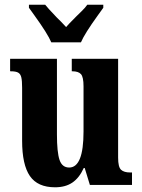

<svg xmlns="http://www.w3.org/2000/svg" viewBox="-20 -786 604 816"><path d="M74 -188V-413Q74 -443 70.5 -457.5Q67 -472 57 -477.5Q47 -483 26 -483H23V-536H222V-215Q222 -139 233 -106.5Q244 -74 274 -74Q335 -74 335 -227V-419Q335 -459 324 -471Q313 -483 288 -483H285V-536H482V-116Q482 -76 494.5 -64.5Q507 -53 533 -53H541V0H362L340 -72H336Q317 -30 287.5 -10Q258 10 214 10Q140 10 107 -38Q74 -86 74 -188ZM126 -721 103 -753V-766H172Q180 -755 221 -712Q238 -696 261 -671Q268 -680 305 -717Q310 -722 326.5 -738Q343 -754 351 -766H419V-753L396 -721Q339 -642 324 -606H198Q183 -642 126 -721Z"/></svg>

Font: Noto Serif CondExtraBold
Style: Regular
Weight: 800
Width: 3
Designer: Monotype Design Team
Foundry: Monotype Imaging Inc.
Version: Version 1.001